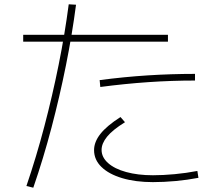

<svg xmlns="http://www.w3.org/2000/svg" viewBox="-20 -825 1040 894"><path d="M103 41Q149 -94 186.5 -236.5Q224 -379 253 -523Q282 -667 300 -805L334 -803Q316 -665 287 -520.5Q258 -376 220 -231.5Q182 -87 135 49ZM692 23Q611 23 549 4.5Q487 -14 452.5 -47.5Q418 -81 418 -126Q418 -164 447.5 -201.5Q477 -239 541 -280L562 -256Q504 -220 478.5 -188.5Q453 -157 453 -127Q453 -93 483 -66Q513 -39 567.5 -24Q622 -9 692 -9Q739 -9 793 -14Q847 -19 899 -29L904 3Q852 13 797 18Q742 23 692 23ZM88 -631V-663H762V-631ZM444 -452Q558 -467 667.5 -474Q777 -481 888 -481V-450Q779 -450 670 -442.5Q561 -435 447 -420Z"/></svg>

Font: M PLUS 1 Code ExtraLight
Style: Regular
Weight: 250
Designer: Coji Morishita
Foundry: UNDERFOREST DESIGN
Version: Version 1.002